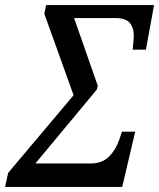

<svg xmlns="http://www.w3.org/2000/svg" viewBox="-68 -734 625 754"><path d="M-48 0 -36 -55 221 -360 106 -680 113 -714H537L505 -539H453L457 -582Q460 -615 445.5 -639Q431 -663 386 -663H223L316 -397L312 -382L71 -92H287Q333 -92 360 -119Q387 -146 401 -187L411 -217H463L412 0Z"/></svg>

Font: Noto Serif Condensed
Style: Italic
Weight: 400
Width: 3
Italic angle: -12°
Designer: Monotype Design Team
Foundry: Monotype Imaging Inc.
Version: Version 2.014; ttfautohint (v1.8.4.7-5d5b)